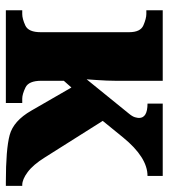

<svg xmlns="http://www.w3.org/2000/svg" viewBox="20 -596 576 656"><g transform="rotate(90 308.0 -268.0)"><path d="M15 0H332V-56H317Q302 -56 279 -67Q256 -78 256 -121V-198L279 -224L358 -87Q393 -26 441.5 -13Q490 0 602 0H615V-56H612Q593 -56 568 -74.5Q543 -93 518 -133L393 -331L450 -401Q518 -484 581 -484V-536H334V-484Q383 -484 383 -455Q383 -450 380.5 -441Q378 -432 367 -419L251 -276Q251 -276 253.5 -311.5Q256 -347 256 -374V-536H15V-480H28Q43 -480 66.5 -470Q90 -460 90 -421V-119Q90 -77 67 -66.5Q44 -56 28 -56H15Z"/></g></svg>

Font: Noto Serif SemiCondensed Extra
Style: Regular
Weight: 800
Width: 4
Designer: Monotype Design Team
Foundry: Monotype Imaging Inc.
Version: Version 1.002